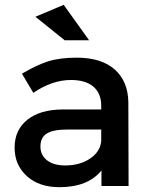

<svg xmlns="http://www.w3.org/2000/svg" viewBox="-20 -777 626 802"><path d="M41 -160.2Q41 -233.9 94 -276.6Q147 -319.3 242.2 -319.8H402.8V-335.9Q402.8 -386.7 370.4 -414.8Q337.9 -442.9 275.9 -442.9Q198.2 -442.9 119.1 -389.2L71.8 -469.2Q132.8 -505.4 181.2 -520.8Q229.5 -536.1 300.8 -536.1Q403.3 -536.1 459.2 -486.8Q515.1 -437.5 516.1 -349.1L517.1 0H403.8V-64.9Q347.2 4.9 228 4.9Q143.1 4.9 92 -41.5Q41 -87.9 41 -160.2ZM127.9 -707 246.1 -756.8 352.1 -608.9H250ZM148.9 -165Q148.9 -128.9 176.5 -107.4Q204.1 -85.9 252 -85.9Q313.5 -85.9 356 -114.5Q398.4 -143.1 402.8 -187V-235.8H258.8Q201.7 -235.8 175.3 -219.2Q148.9 -202.6 148.9 -165Z"/></svg>

Font: Trueno
Style: Rg
Weight: 400
Designer: Julieta Ulanovsky
Foundry: Julieta Ulanovsky
Version: Version 3.001b